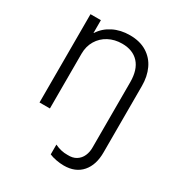

<svg xmlns="http://www.w3.org/2000/svg" viewBox="-175 -639 902 970"><g transform="rotate(30 276.0 -154.0)"><path d="M74.7 -515.1H135.3V-440.9H136.7Q161.1 -479.5 204.1 -501.2Q247.1 -522.9 301.3 -522.9Q359.9 -522.9 400.4 -497.8Q440.9 -472.7 460.9 -429.4Q481 -386.2 481 -331.1V55.7Q481.4 129.4 444.3 172.1Q407.2 214.8 339.8 214.8Q318.4 214.8 294.9 210.4Q271.5 206.1 254.9 198.7V141.6Q292.5 159.7 329.1 158.7Q359.9 160.2 380.4 147.2Q400.9 134.3 410.9 111.6Q420.9 88.9 420.4 61.5V-317.9Q420.4 -390.6 385.7 -428.5Q351.1 -466.3 288.6 -466.3Q245.1 -466.3 210.2 -447.8Q175.3 -429.2 155.3 -395.8Q135.3 -362.3 135.3 -319.3V0H74.7Z"/></g></svg>

Font: Reddit Sans Light
Style: Regular
Weight: 300
Designer: Stephen Hutchings
Foundry: Reddit
Version: Version 1.013